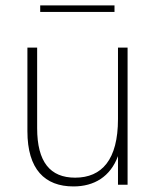

<svg xmlns="http://www.w3.org/2000/svg" viewBox="-20 -664 564 690"><path d="M244 6C318.5 6 376.5 -29 404 -103V0H438.5V-493H404V-236C404 -90 346 -25.5 250 -25.5C160.5 -25.5 113.5 -81.5 113.5 -203.5V-493H78.5V-192.5C78.5 -55.5 141 6 244 6ZM124.5 -621H391.5V-644.5H124.5Z"/></svg>

Font: HK Grotesk ExtraLight
Style: Regular
Weight: 200
Designer: Alfredo Marco Pradil
Foundry: Hanken Design Co.
Version: Version 3.001;FEAKit 1.0